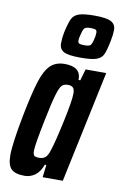

<svg xmlns="http://www.w3.org/2000/svg" viewBox="-87 -804 543 862"><g transform="rotate(10 185.0 -373.5)"><path d="M9 -72Q9 -125 34 -255Q55 -362 72 -416Q89 -470 113.5 -494Q138 -518 179 -518Q254 -518 252 -458H260L275 -510H369L261 0H169L176 -57H169Q156 -22 134.5 -7Q113 8 88 8Q45 8 27 -9.5Q9 -27 9 -72ZM185 -127Q198 -166 219 -263.5Q240 -361 240 -394Q240 -413 232.5 -420.5Q225 -428 209 -428Q191 -428 181.5 -418Q172 -408 161.5 -373.5Q151 -339 134 -255Q110 -138 110 -111Q110 -93 116 -88Q122 -83 138 -83Q156 -83 166.5 -92Q177 -101 185 -127ZM146 -606Q146 -631 151 -656Q161 -701 170 -720Q179 -739 201.5 -747Q224 -755 273 -755Q328 -755 349 -743.5Q370 -732 370 -706Q370 -686 364 -656Q355 -611 346.5 -592.5Q338 -574 316 -566Q294 -558 243 -558Q187 -558 166.5 -569Q146 -580 146 -606ZM289 -648Q294 -665 294 -681Q294 -690 288.5 -693.5Q283 -697 266 -697Q246 -697 239 -691.5Q232 -686 227 -665Q221 -647 221 -631Q221 -622 227.5 -619Q234 -616 252 -616Q271 -616 277.5 -621.5Q284 -627 289 -648Z"/></g></svg>

Font: Saira Ultra Condensed
Style: Bold Italic
Weight: 700
Width: 1
Italic angle: -12°
Designer: Hector Gatti with collaboration of the Omnibus-Type team
Foundry: Omnibus-Type
Version: Version 1.001; ttfautohint (v1.8)